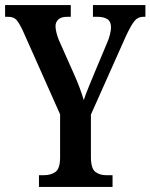

<svg xmlns="http://www.w3.org/2000/svg" viewBox="-21 -734 591 754"><path d="M132 0V-46H152Q179 -46 197 -59Q215 -72 215 -116V-285L68 -615Q54 -644 43.5 -656Q33 -668 10 -668H-1V-714H257V-668H243Q219 -668 208 -657.5Q197 -647 197 -631Q197 -620 201 -604.5Q205 -589 210 -577L270 -442Q283 -413 292 -388.5Q301 -364 308 -341Q315 -363 326.5 -390.5Q338 -418 351 -450L398 -562Q407 -582 411 -599Q415 -616 415 -626Q415 -649 401 -658.5Q387 -668 361 -668H344V-714H550V-668H541Q521 -668 507.5 -652Q494 -636 473 -591L336 -284V-119Q336 -72 353.5 -59Q371 -46 395 -46H421V0Z"/></svg>

Font: Noto Serif ExtraCondensed SemiBold
Style: Regular
Weight: 600
Width: 2
Designer: Monotype Design Team
Foundry: Monotype Imaging Inc.
Version: Version 2.015; ttfautohint (v1.8.4.7-5d5b)